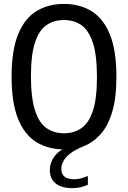

<svg xmlns="http://www.w3.org/2000/svg" viewBox="-20 -770 668 1002"><path d="M358 212Q300 212 270 187Q240 162 240 117Q240 80 263.2 47.5Q286.5 15 343 -12L335 9.5H314Q231.5 9.5 170 -28.2Q108.5 -66 74.5 -149.2Q40.5 -232.5 40.5 -370Q40.5 -507.5 74.5 -590.8Q108.5 -674 170 -711.8Q231.5 -749.5 314 -749.5Q396 -749.5 457.5 -711.8Q519 -674 553.2 -590.8Q587.5 -507.5 587.5 -370Q587.5 -260 565.8 -186.8Q544 -113.5 505.5 -70.2Q467 -27 417 -7Q374.5 10 349 29.2Q323.5 48.5 311.8 69.2Q300 90 300 111.5Q300 138.5 316.8 152Q333.5 165.5 368 165.5Q383 165.5 400 161.5Q417 157.5 438.5 148.5V194.5Q419.5 202.5 399.8 207.2Q380 212 358 212ZM314 -74.5Q366.5 -74.5 405 -101.2Q443.5 -128 464.8 -191.8Q486 -255.5 486 -367Q486 -481.5 464.8 -546.5Q443.5 -611.5 405 -638.5Q366.5 -665.5 314 -665.5Q261 -665.5 222.5 -639Q184 -612.5 162.8 -548.5Q141.5 -484.5 141.5 -373Q141.5 -258.5 162.8 -193.5Q184 -128.5 222.5 -101.5Q261 -74.5 314 -74.5Z"/></svg>

Font: Encode Sans SC Condensed Medium
Style: Regular
Weight: 500
Width: 3
Designer: Multiple Designers
Foundry: Impallari Type
Version: Version 3.002